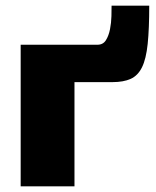

<svg xmlns="http://www.w3.org/2000/svg" viewBox="-20 -658 550 678"><path d="M53 -500H324Q344 -500 354 -516Q364 -532 368.5 -555Q373 -578 373.5 -601Q374 -624 374 -638H507Q507 -556 501.5 -503Q496 -450 481.5 -420.5Q467 -391 441.5 -379.5Q416 -368 377 -368H243V0H53Z"/></svg>

Font: Moderustic ExtraBold
Style: Regular
Weight: 800
Designer: Tural Alisoy
Foundry: TAFT Foundry
Version: Version 2.120